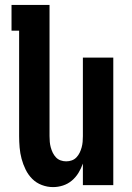

<svg xmlns="http://www.w3.org/2000/svg" viewBox="-20 -755 540 783"><path d="M196 8Q173 8 150.5 -0.5Q128 -9 111.5 -25.5Q95 -42 84.5 -63.5Q74 -85 68 -107.5Q62 -130 60 -153.5Q58 -177 58 -200V-630H27V-735H182V-200Q182 -188 183 -176.5Q184 -165 187 -154Q190 -143 195 -132.5Q200 -122 208 -113.5Q216 -105 227 -101Q238 -97 250 -97Q262 -97 273 -101Q284 -105 292 -113.5Q300 -122 305 -132.5Q310 -143 313 -154Q316 -165 317 -176.5Q318 -188 318 -200V-520H442V0H318V-88Q311 -68 300 -50Q289 -32 273 -18.5Q257 -5 237 1.5Q217 8 196 8Z"/></svg>

Font: Iosevka Extrabold
Style: Regular
Weight: 800
Monospace: yes
Designer: Belleve Invis
Foundry: Belleve Invis
Version: Version 32.5.0; ttfautohint (v1.8.4)